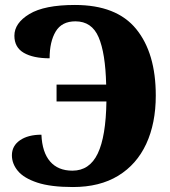

<svg xmlns="http://www.w3.org/2000/svg" viewBox="-20 -744 686 774"><path d="M274 10Q184 10 130 -8Q76 -26 52 -55Q28 -84 28 -118Q28 -156 60.5 -178.5Q93 -201 147 -201Q150 -130 182 -93Q214 -56 272 -56Q341 -56 374 -125Q407 -194 409 -335H208V-403H408Q405 -530 377.5 -594Q350 -658 284 -658Q229 -658 204.5 -617Q180 -576 180 -509Q114 -509 76 -531Q38 -553 38 -600Q38 -651 98.5 -687.5Q159 -724 282 -724Q450 -724 529 -627Q608 -530 608 -359Q608 -247 569.5 -164Q531 -81 456.5 -35.5Q382 10 274 10Z"/></svg>

Font: Noto Serif SemiCondensed Black
Style: Regular
Weight: 900
Width: 4
Designer: Monotype Design Team
Foundry: Monotype Imaging Inc.
Version: Version 2.014; ttfautohint (v1.8.4.7-5d5b)